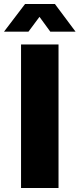

<svg xmlns="http://www.w3.org/2000/svg" viewBox="-40 -938 397 958"><path d="M252 -716V0H65V-716ZM337 -780H211L157 -854L102 -780H-20L85 -918H234Z"/></svg>

Font: Almarai ExtraBold
Style: Regular
Weight: 800
Designer: Boutros International 2019
Foundry: Created by Boutros International 2019
Version: Version 1.10